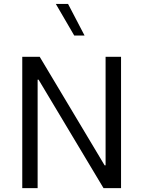

<svg xmlns="http://www.w3.org/2000/svg" viewBox="-20 -969 737 989"><path d="M415.5 -786.1H362.3L267.6 -948.7H330.6ZM523.9 -676.3H603.5V0H513.2L178.7 -558.6H173.8V0H94.7V-676.3H184.6L519 -117.2H523.9Z"/></svg>

Font: Estedad-FD Regular
Style: FD-Regular
Weight: 400
Designer: Amin Abedi
Version: Version 7.3